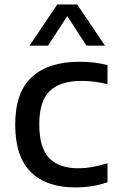

<svg xmlns="http://www.w3.org/2000/svg" viewBox="-20 -828 525 858"><path d="M317 9.5Q187.5 9.5 117.8 -59.2Q48 -128 48 -271Q48 -415 122 -483.5Q196 -552 335.5 -552Q404.5 -552 460.5 -537V-452Q431 -459 403.2 -462.8Q375.5 -466.5 346 -466.5Q249 -466.5 202.2 -421.2Q155.5 -376 155.5 -272.5Q155.5 -167 200 -121.5Q244.5 -76 329.5 -76Q358.5 -76 389.8 -81.2Q421 -86.5 460.5 -98.5V-13.5Q393 9.5 317 9.5ZM112 -624 236 -808H325L449 -624H366.5L280.5 -756L194.5 -624Z"/></svg>

Font: Encode Sans Semi Expanded Medium
Style: Regular
Weight: 500
Width: 6
Designer: Multiple Designers
Foundry: Impallari Type
Version: Version 3.000; ttfautohint (v1.8.3) -l 8 -r 50 -G 200 -x 14 